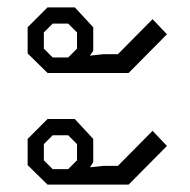

<svg xmlns="http://www.w3.org/2000/svg" viewBox="-20 -530 515 521"><path d="M55 -385V-456L109 -510H183L233 -456V-392L224 -379L261 -383H300L394 -478L433 -437L329 -332H109ZM165 -374 189 -398V-442L165 -466H123L99 -442V-398L123 -374ZM55 -82V-153L109 -207H183L233 -153V-90L224 -76L261 -80H300L394 -175L433 -134L329 -29H109ZM165 -71 189 -95V-139L165 -163H123L99 -139V-95L123 -71Z"/></svg>

Font: Chakra Petch Light
Style: Regular
Weight: 300
Designer: Katatrad Aksorn Co.,Ltd.
Foundry: Cadson Demak Co.,Ltd.
Version: Version 1.000; ttfautohint (v1.6)